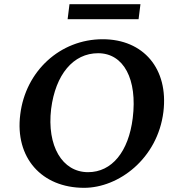

<svg xmlns="http://www.w3.org/2000/svg" viewBox="-20 -889 832 920"><path d="M383 11C548 11 735 -128 763 -353C788 -559 668 -701 472 -701C268 -701 102 -548 77 -340C51 -134 179 11 383 11ZM225 -367C246 -532 331 -634 450 -634C573 -634 639 -509 616 -323C596 -162 516 -64 402 -64C278 -64 204 -190 225 -367ZM304 -797H644L653 -869H313Z"/></svg>

Font: TPK Tissa Web SemiBold
Style: Italic
Weight: 600
Italic angle: -7°
Designer: Jacques Le Bailly, Suppakit Chalermlarp | Katatrad Co.,Ltd.
Foundry: Jacques Le Bailly, Cadson Demak Co.,Ltd.
Version: Version 5.000;Glyphs 3.1.2 (3151)